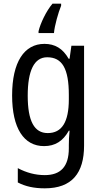

<svg xmlns="http://www.w3.org/2000/svg" viewBox="-20 -879 548 1046"><path d="M313 -848V-859H266C232 -819 200 -752 190 -709V-699H274C277 -738 298 -812 313 -848ZM222 -640C112 -640 46 -541 46 -359C46 -180 110 -83 220 -83C280 -83 323 -110 355 -167H359C356 -141 355 -108 355 -88V-71C355 30 309 75 224 75C173 75 124 62 77 37V115C119 137 166 147 224 147C372 147 438 64 438 -86V-630H369L359 -559H354C322 -615 279 -640 222 -640ZM237 -567C319 -567 355 -505 355 -362V-338C355 -214 317 -154 240 -154C167 -154 131 -219 131 -358C131 -494 166 -567 237 -567Z"/></svg>

Font: Noto Sans Kannada UI Condensed
Style: Regular
Weight: 400
Width: 3
Designer: Jelle Bosma - Monotype Design Team
Foundry: Monotype Imaging Inc.
Version: Version 2.005